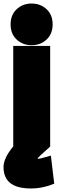

<svg xmlns="http://www.w3.org/2000/svg" viewBox="-35 -816 344 1087"><path d="M249 -556V14Q181 73 177 83Q187 83 199 80Q245 67 253 65L272 224Q207 251 140 251Q-15 251 -15 130Q-15 79 40 13V-556ZM228.5 -764Q263 -732 263 -678Q263 -624 228.5 -592Q194 -560 144 -560Q94 -560 59.5 -592Q25 -624 25 -678Q25 -732 59.5 -764Q94 -796 144 -796Q194 -796 228.5 -764Z"/></svg>

Font: Repo
Style: ExtraBlack
Weight: 1000
Designer: Stefan Peev
Foundry: Context Ltd
Version: Version 001.000